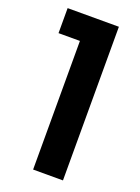

<svg xmlns="http://www.w3.org/2000/svg" viewBox="-135 -761 601 822"><g transform="rotate(20 165.0 -350.0)"><path d="M124 0V-586H26.5V-700H260V0Z"/></g></svg>

Font: Envelope Sans Variable
Style: Regular
Weight: 500
Designer: Andreas Rasmussen / Norman Anderson
Foundry: mail.de GmbH
Version: Version 1.150